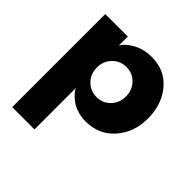

<svg xmlns="http://www.w3.org/2000/svg" viewBox="-168 -558 902 902"><g transform="rotate(45 282.5 -107.0)"><path d="M189.5 208H41.5V-410.5H191V-350Q203 -375.5 244 -399Q285 -422.5 339 -422.5Q426 -422.5 478.2 -360.2Q530.5 -298 530.5 -205Q530.5 -113 475.5 -50.5Q420.5 12 333 12Q302.5 12 275.5 3Q248.5 -6 231.2 -19.5Q214 -33 203.5 -45.2Q193 -57.5 189.5 -67ZM288.5 -305Q247 -305 219 -276.2Q191 -247.5 191 -205Q191 -162.5 219 -134Q247 -105.5 288.5 -105.5Q328.5 -105.5 356.2 -133.8Q384 -162 384 -205Q384 -248 356.2 -276.5Q328.5 -305 288.5 -305Z"/></g></svg>

Font: League Spartan
Style: Bold
Weight: 700
Foundry: The League of Moveable Type
Version: Version 2.002